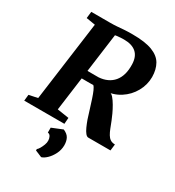

<svg xmlns="http://www.w3.org/2000/svg" viewBox="-236 -885 1175 1292"><g transform="rotate(30 351.0 -239.0)"><path d="M-0.5 0 4.5 -48 72 -62 155.5 -680 85.5 -691.5 91.5 -743H238Q268.5 -743 292 -745Q315.5 -747 342.2 -749Q369 -751 408 -751Q506 -751 562 -729.5Q618 -708 641.5 -666.8Q665 -625.5 665.5 -567.5Q665.5 -507 635.2 -453Q605 -399 552.2 -365Q499.5 -331 432 -328.5L467.5 -336Q482 -337 497.8 -319Q513.5 -301 529 -274.2Q544.5 -247.5 556.8 -220.8Q569 -194 575.5 -177.5Q586.5 -149.5 595.5 -126.2Q604.5 -103 614.8 -85.8Q625 -68.5 639.2 -59.2Q653.5 -50 675.5 -49.5L669.5 0H497.5Q486 0 474.5 -14Q463 -28 452.5 -51.2Q442 -74.5 432 -102Q421 -136 410 -171.8Q399 -207.5 388.5 -239.5Q378 -271.5 368 -294Q358 -316.5 349 -323.5Q346.5 -323.5 334.5 -323Q322.5 -322.5 306.5 -322.8Q290.5 -323 274.8 -323Q259 -323 248.5 -323L255.5 -386.5Q264.5 -386.5 279.2 -386.2Q294 -386 309.5 -386Q325 -386 337.5 -386Q350 -386 354.5 -386Q390.5 -388.5 419.2 -401.8Q448 -415 468 -438.8Q488 -462.5 497.8 -496.5Q507.5 -530.5 506 -575.5Q504 -634 471 -663Q438 -692 376 -692Q366.5 -692 349.8 -691.2Q333 -690.5 315.5 -687.8Q298 -685 285.5 -678.5L312.5 -718.5L224.5 -62L315 -48L311.5 0ZM235.5 250.5 236 239.5Q243 235 252 219.8Q261 204.5 268 186Q275 167.5 274 151.5Q273.5 135.5 266.5 122Q259.5 108.5 244.5 106.5V68.5L327 35Q359 48.5 371.2 71Q383.5 93.5 383.5 126.5Q383 162.5 367 194Q351 225.5 329 246.5Q307 267.5 288 272.5Z"/></g></svg>

Font: Merriweather 20pt ExtraBold
Style: Italic
Weight: 800
Italic angle: -7.8°
Version: Version 2.101